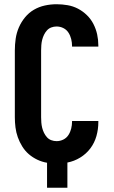

<svg xmlns="http://www.w3.org/2000/svg" viewBox="-20 -763 540 906"><path d="M202 123V5Q178 1 156 -9.5Q134 -20 116 -35.5Q98 -51 85 -72Q72 -93 64 -115.5Q56 -138 53 -162Q50 -186 50 -210V-525Q50 -553 54 -580.5Q58 -608 69 -633.5Q80 -659 98 -681Q116 -703 140 -717Q164 -731 191.5 -737Q219 -743 247 -743Q273 -743 299 -738.5Q325 -734 348 -722Q371 -710 390 -691.5Q409 -673 421 -649.5Q433 -626 438.5 -600.5Q444 -575 444 -549V-543H320V-546Q320 -562 316 -578.5Q312 -595 303 -609Q294 -623 279 -630.5Q264 -638 247 -638Q234 -638 222 -633.5Q210 -629 201.5 -619.5Q193 -610 187.5 -598.5Q182 -587 179 -575Q176 -563 175 -550Q174 -537 174 -525V-210Q174 -198 175 -185Q176 -172 179 -160Q182 -148 187.5 -136.5Q193 -125 201.5 -115.5Q210 -106 222 -101.5Q234 -97 247 -97Q264 -97 279 -104.5Q294 -112 303 -126Q312 -140 316 -156.5Q320 -173 320 -189V-192H444V-186Q444 -153 435 -121Q426 -89 406.5 -63Q387 -37 358.5 -19.5Q330 -2 298 4V123Z"/></svg>

Font: Iosevka Term Curly Extrabold
Style: Regular
Weight: 800
Designer: Belleve Invis
Foundry: Belleve Invis
Version: Version 32.3.0